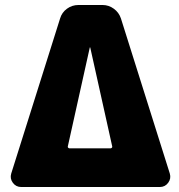

<svg xmlns="http://www.w3.org/2000/svg" viewBox="-20 -750 716 770"><path d="M423 -155Q426 -155 428.5 -157.5Q431 -160 430 -163L342 -559Q342 -560 341 -560Q340 -560 340 -559L252 -163Q251 -160 253.5 -157.5Q256 -155 259 -155ZM465 -676 661 -54Q667 -34 654.5 -17Q642 0 621 0H543H466H216H143H65Q44 0 31.5 -17Q19 -34 25 -54L221 -676Q228 -700 248.5 -715Q269 -730 295 -730H391Q416 -730 436.5 -715Q457 -700 465 -676Z"/></svg>

Font: Rounded Mplus 1c Black
Style: Regular
Weight: 900
Version: Version 1.059.20150529